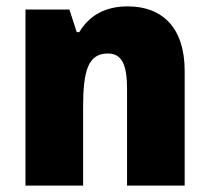

<svg xmlns="http://www.w3.org/2000/svg" viewBox="-20 -583 658 603"><path d="M381 -563C310 -563 260 -534 229 -482H221L198 -553H60V0H241V-246C241 -362 257 -415 319 -415C364 -415 379 -377 379 -304V0H560V-360C560 -497 489 -563 381 -563Z"/></svg>

Font: Noto Sans Arabic UI SmCn Bk
Style: Regular
Weight: 900
Width: 4
Designer: Monotype Design Team, Nadine Chahine and Nizar Qandah
Foundry: Monotype Imaging Inc.
Version: Version 2.010